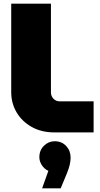

<svg xmlns="http://www.w3.org/2000/svg" viewBox="-20 -720 546 1044"><path d="M276 0Q205 0 152 -30Q99 -60 70 -109.5Q41 -159 41 -219V-700H257V-217Q257 -198 270.5 -183.5Q284 -169 304 -169H489V0ZM209 304 243 209Q221 199 207.5 178Q194 157 194 135Q194 97 219 72.5Q244 48 277 48Q316 48 340 74Q364 100 364 137Q364 174 344 222L310 304Z"/></svg>

Font: MuseoModerno Thin Black
Style: Regular
Weight: 900
Version: Version 1.002